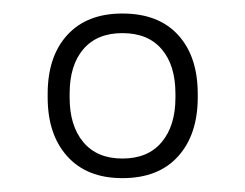

<svg xmlns="http://www.w3.org/2000/svg" viewBox="-20 -669 363 284"><path d="M161 -405.5Q108.5 -405.5 79.5 -437.8Q50.5 -470 50.5 -525V-530Q50.5 -585.5 79.5 -617.2Q108.5 -649 161 -649Q214.5 -649 243.5 -617.2Q272.5 -585.5 272.5 -530V-525Q272.5 -470 243.5 -437.8Q214.5 -405.5 161 -405.5ZM161 -434.5Q199 -434.5 219.2 -458.8Q239.5 -483 239.5 -524.5V-530.5Q239.5 -572.5 219.2 -596.2Q199 -620 161 -620Q123.5 -620 103.2 -596.2Q83 -572.5 83 -530.5V-524.5Q83 -483 103.2 -458.8Q123.5 -434.5 161 -434.5Z"/></svg>

Font: Anek Odia Medium ExtraLight
Style: Regular
Weight: 250
Version: Version 1.003